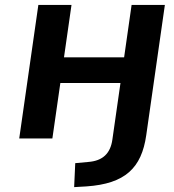

<svg xmlns="http://www.w3.org/2000/svg" viewBox="-20 -559 704 775"><path d="M329.1 193.4C484.9 182.6 551.3 119.6 570.3 -13.2L645.5 -539.1H511.2L481 -327.6H238.3L268.6 -539.1H134.8L57.6 0H191.4L223.6 -224.1H466.3L433.6 4.4C425.8 60.5 394.5 90.3 336.4 94.7L283.7 99.6L279.3 196.3Z"/></svg>

Font: Winston SemiBold
Style: Italic
Weight: 600
Italic angle: -8.13011°
Designer: Vernon Adams, Kim Jin-seong, David Berlow, Cristiano Sobral
Foundry: The Winston Project Authors
Version: Version 3.004